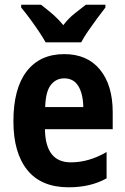

<svg xmlns="http://www.w3.org/2000/svg" viewBox="-20 -786 533 816"><path d="M253 -556Q351 -556 405 -490Q459 -424 459 -309V-237H171Q173 -96 281 -96Q358 -96 433 -140V-28Q365 10 272 10Q155 10 96 -63.5Q37 -137 37 -270Q37 -410 93.5 -483Q150 -556 253 -556ZM253 -453Q218 -453 196 -425Q174 -397 172 -331H334Q333 -387 313 -420Q293 -453 253 -453ZM174 -606Q163 -626 144.5 -653.5Q126 -681 106 -708Q86 -735 70 -754V-766H154Q174 -751 200 -729Q226 -707 249 -679Q271 -708 297 -728.5Q323 -749 345 -766H428V-754Q413 -735 393 -708Q373 -681 354.5 -654Q336 -627 325 -606Z"/></svg>

Font: Noto Sans Gurmukhi UI Condensed
Style: Bold
Weight: 700
Width: 3
Designer: Jelle Bosma - Monotype Design Team
Foundry: Monotype Imaging Inc.
Version: Version 2.004; ttfautohint (v1.8.4.7-5d5b)